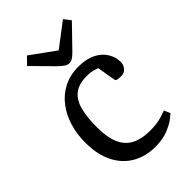

<svg xmlns="http://www.w3.org/2000/svg" viewBox="-216 -793 885 885"><g transform="rotate(-45 227.0 -350.0)"><path d="M254 9Q193 9 144.5 -18.5Q96 -46 68 -100Q40 -154 40 -234Q40 -288 54.5 -336.5Q69 -385 97.5 -422.5Q126 -460 168 -482Q210 -504 266 -504Q316 -504 350.5 -486.5Q385 -469 402 -440.5Q419 -412 419 -379Q419 -363 407 -348Q395 -333 373 -333Q354 -333 347.5 -336.5Q341 -340 341 -340L325 -434Q325 -434 308 -440Q291 -446 260 -446Q210 -446 181 -423.5Q152 -401 140 -356.5Q128 -312 128 -246Q128 -178 146.5 -137.5Q165 -97 201 -79Q237 -61 289 -61Q337 -61 369 -71.5Q401 -82 401 -82L414 -52Q414 -52 395 -36.5Q376 -21 340.5 -6Q305 9 254 9ZM247 -544Q234 -544 220.5 -554.5Q207 -565 196 -576L100 -673L134 -708L254 -621L370 -709L395 -676L298 -576Q285 -562 272.5 -553Q260 -544 247 -544Z"/></g></svg>

Font: Faustina VF Beta
Style: Regular
Weight: 400
Designer: Alfonso Garcia
Foundry: Omnibus-Type
Version: Version 1.006